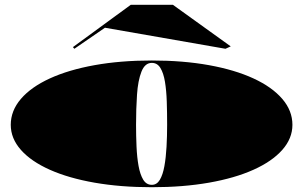

<svg xmlns="http://www.w3.org/2000/svg" viewBox="-20 -768 1268 803"><path d="M615 -515Q746 -515 854 -495.5Q962 -476 1040 -440Q1118 -404 1160.5 -354.5Q1203 -305 1203 -246Q1203 -189 1160.5 -141Q1118 -93 1040 -58Q962 -23 854 -4Q746 15 615 15Q484 15 375.5 -4Q267 -23 188.5 -58Q110 -93 67.5 -141Q25 -189 25 -246Q25 -305 67.5 -354.5Q110 -404 188.5 -440Q267 -476 375.5 -495.5Q484 -515 615 -515ZM615 -505Q586 -505 571.5 -468Q557 -431 553 -372Q549 -313 549 -246Q549 -200 551 -155Q553 -110 559.5 -74Q566 -38 579 -16.5Q592 5 615 5Q636 5 648.5 -16Q661 -37 667.5 -73Q674 -109 676.5 -154Q679 -199 679 -246Q679 -296 677.5 -342.5Q676 -389 670 -425.5Q664 -462 651 -483.5Q638 -505 615 -505ZM291 -564 285 -571 527 -748H703L945 -574L923 -564L419 -652Z"/></svg>

Font: Kalnia Expanded
Style: Bold
Weight: 700
Width: 7
Designer: Frida Medrano
Foundry: Frida Medrano
Version: Version 1.105